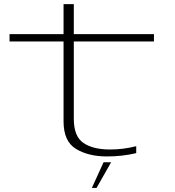

<svg xmlns="http://www.w3.org/2000/svg" viewBox="-20 -749 844 926"><path d="M495.5 5.5Q570 5.5 637 -10.5V-44Q575.5 -28 510 -28Q429 -28 382.5 -59.5Q336 -91 336 -176V-549H722.5V-584.5H336V-729H286.5V-584.5H26V-549H286.5V-164Q286.5 -67 346.5 -30.8Q406.5 5.5 495.5 5.5ZM423 157.5H445.5L516 33.5H479.5Z"/></svg>

Font: Anybody ExtraExpanded ExtraLight
Style: Regular
Weight: 250
Width: 8
Version: Version 1.113;gftools[0.9.25]